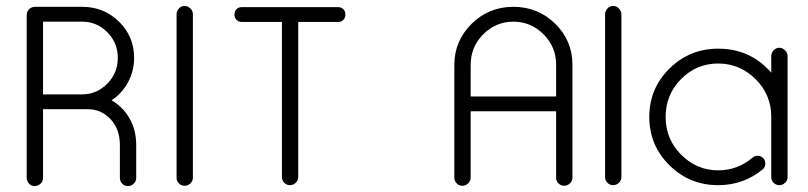

<svg xmlns="http://www.w3.org/2000/svg" viewBox="-20 -624 2724 647"><path d="M125 -256V-24Q125 -13 116.5 -5Q108 3 97 3Q86 3 78 -5Q70 -13 70 -24V-573Q70 -590 85 -598Q91 -601 97 -601H257Q330 -601 381 -551Q432 -501 432 -429Q432 -385 411.5 -347Q391 -309 356 -286Q394 -264 416.5 -225Q439 -186 439 -135V-24Q439 -13 430.5 -5Q422 3 411 3Q400 3 392 -5Q384 -13 384 -24V-135Q384 -189 352.5 -222.5Q321 -256 276 -256ZM125 -306H257Q306 -306 341.5 -342Q377 -378 377 -429Q377 -480 341.5 -515.5Q306 -551 257 -551H125Z M575 -576Q575 -587 583 -595.5Q591 -604 602 -604Q613 -604 621.5 -595.5Q630 -587 630 -576V-25Q630 -14 621.5 -6Q613 2 602 2Q591 2 583 -6Q575 -14 575 -25Z M795 -550Q784 -550 777 -557Q770 -564 770 -575Q770 -586 777 -593Q784 -600 795 -600H1119Q1130 -600 1137 -593Q1144 -586 1144 -575Q1144 -564 1137 -557Q1130 -550 1119 -550H985V-27Q985 -16 976.5 -8Q968 0 957 0Q946 0 938 -8Q930 -16 930 -27V-550Z M1566 -25Q1566 -14 1557.5 -6Q1549 2 1538 2Q1527 2 1519 -6Q1511 -14 1511 -25V-405Q1511 -486 1569 -543.5Q1627 -601 1710 -601Q1793 -601 1851 -544Q1909 -487 1909 -406V-25Q1909 -14 1900.5 -6Q1892 2 1881 2Q1870 2 1862 -6Q1854 -14 1854 -25V-249H1566ZM1566 -299H1854V-406Q1854 -466 1811.5 -508.5Q1769 -551 1710 -551Q1651 -551 1608.5 -508.5Q1566 -466 1566 -405Z M2019 -576Q2019 -587 2027 -595.5Q2035 -604 2046 -604Q2057 -604 2065.5 -595.5Q2074 -587 2074 -576V-27Q2074 -16 2065.5 -8Q2057 0 2046 0Q2035 0 2027 -8Q2019 -16 2019 -27Z M2634 -27Q2634 -16 2625.5 -8Q2617 0 2606 0Q2595 0 2587 -8Q2579 -16 2579 -27V-230Q2579 -305 2526 -357.5Q2473 -410 2400 -410Q2327 -410 2275 -357.5Q2223 -305 2223 -230Q2223 -155 2275.5 -102.5Q2328 -50 2400 -50Q2465 -50 2515 -92Q2522 -99 2533 -99Q2544 -99 2551.5 -91.5Q2559 -84 2559 -73Q2559 -62 2551 -54Q2486 0 2400 0Q2304 0 2236 -67Q2168 -134 2168 -230Q2168 -326 2236 -393Q2304 -460 2400 -460Q2509 -460 2579 -379V-435Q2579 -446 2587 -454.5Q2595 -463 2606 -463Q2617 -463 2625.5 -454.5Q2634 -446 2634 -435Z"/></svg>

Font: RIT Ala
Style: Regular
Weight: 400
Designer: Radhakrishan VN, Aswathy J
Version: 1.0